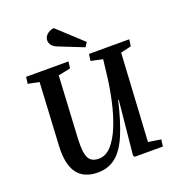

<svg xmlns="http://www.w3.org/2000/svg" viewBox="-165 -1070 1109 1214"><g transform="rotate(-20 389.0 -463.0)"><path d="M648 -59 733 -46 727 0H537L530 -12L566 -374H562Q530 -237 493.5 -151.5Q457 -66 407 -26Q357 14 286 14Q98 14 111 -227L134 -650L59 -665L65 -710H350L344 -665L262 -648L239 -227Q235 -137 253 -101.5Q271 -66 321 -66Q369 -66 407 -108.5Q445 -151 473.5 -222Q502 -293 521 -379.5Q540 -466 550 -555L561 -648L482 -665L488 -710H759L753 -665L682 -648ZM501 -786 482 -757 316 -823Q291 -833 280 -848Q269 -863 269 -880Q269 -902 286.5 -918.5Q304 -935 334 -940Z"/></g></svg>

Font: Literata 36pt SemiBold
Style: Italic
Weight: 600
Italic angle: -2°
Designer: Latin by Veronika Burian and Jose Scaglione. Greek by Irene Vlachou. Cyrillic by Vera Evstafieva
Foundry: TypeTogether
Version: Version 3.002